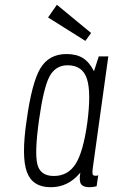

<svg xmlns="http://www.w3.org/2000/svg" viewBox="-20 -773 473 803"><path d="M393 -537 373 -475Q354 -513 327 -530Q300 -547 258 -547Q185 -547 149 -487.5Q113 -428 91 -267Q69 -117 92.5 -53.5Q116 10 192 10Q228 10 258.5 -4.5Q289 -19 316 -51Q310 -16 319 -3Q328 10 354 10Q362 10 368.5 9Q375 8 384 6L391 -40Q386 -38 383.5 -38Q381 -38 379 -38Q368 -38 367 -46.5Q366 -55 368 -70L433 -537ZM345 -259Q328 -137 296 -87Q264 -37 205 -37Q149 -37 136.5 -85Q124 -133 143 -270Q162 -406 187 -453Q212 -500 263 -500Q325 -500 343.5 -443.5Q362 -387 345 -259ZM361 -635 218 -753 181 -700 337 -602Z"/></svg>

Font: Secuela Light
Style: Italic
Weight: 300
Italic angle: -8°
Designer: Fernando Haro
Foundry: deFharo
Version: Version 1.708